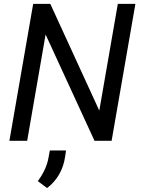

<svg xmlns="http://www.w3.org/2000/svg" viewBox="-20 -731 736 997"><path d="M28.8 0ZM559.6 0H470.7L216.8 -551.8L121.1 0H28.8L152.3 -710.9H241.2L495.6 -156.7L591.8 -710.9H683.1ZM224.6 245.6 176.3 209.5Q220.7 149.4 231.4 90.3L238.8 50.3H322.8L318.4 81.1Q303.7 184.1 224.6 245.6Z"/></svg>

Font: Roboto
Style: Italic
Weight: 400
Italic angle: -12°
Designer: Google
Version: Version 2.134; 2016; ttfautohint (v1.6)